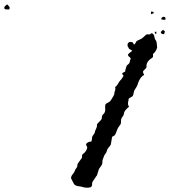

<svg xmlns="http://www.w3.org/2000/svg" viewBox="-123 -778 785 887"><path d="M-103 -739Q-104 -746 -99.5 -750Q-95 -754 -90 -758Q-85 -753 -80.5 -747.5Q-76 -742 -81 -734Q-86 -735 -92.5 -734.5Q-99 -734 -103 -739ZM575 -725Q577 -725 580.5 -724Q584 -723 586 -723Q586 -721 586.5 -719.5Q587 -718 587 -717Q584 -715 580.5 -714.5Q577 -714 575 -712Q574 -715 574.5 -718Q575 -721 575 -725ZM623 -688Q621 -695 627 -698.5Q633 -702 638 -699Q642 -698 641.5 -694Q641 -690 642 -688Q637 -686 632.5 -686.5Q628 -687 623 -688ZM620 -630Q622 -634 630 -640Q636 -636 639 -633Q638 -630 637 -626.5Q636 -623 635 -620Q630 -620 625 -622Q620 -624 620 -630ZM591 -631H600Q599 -627 599 -624.5Q599 -622 598 -619Q593 -623 591 -631ZM563 -619Q568 -618 571.5 -620.5Q575 -623 578 -625Q587 -621 589 -613Q591 -605 593 -597Q600 -589 601 -579Q602 -569 603 -559Q598 -539 584 -529Q584 -524 584 -518.5Q584 -513 579 -510Q568 -504 560 -493Q552 -482 554 -467Q551 -462 546.5 -458Q542 -454 538 -449Q537 -444 539 -440.5Q541 -437 543 -432Q532 -426 525.5 -416Q519 -406 515 -395Q513 -385 507.5 -376Q502 -367 497 -359Q495 -353 494 -346.5Q493 -340 490 -334Q486 -331 481.5 -328.5Q477 -326 472 -323Q470 -314 468.5 -304Q467 -294 473 -285Q468 -281 463.5 -276.5Q459 -272 455 -267Q450 -260 449.5 -253Q449 -246 444 -240Q435 -230 436 -217.5Q437 -205 429 -197Q421 -187 417.5 -176.5Q414 -166 409 -156Q407 -152 403 -150.5Q399 -149 395 -146Q393 -138 392 -128.5Q391 -119 389 -110Q384 -102 378 -95.5Q372 -89 370 -79Q368 -72 363.5 -67Q359 -62 357 -55Q355 -49 352.5 -43.5Q350 -38 350 -31Q351 -21 345 -13Q339 -5 334 3Q332 11 329.5 17.5Q327 24 325 32Q320 38 316 45Q312 52 307 58Q302 65 302.5 73.5Q303 82 296 87Q285 90 274 89Q263 88 252 84Q243 83 235 81.5Q227 80 220 74Q216 67 212.5 60Q209 53 205 45Q206 35 212 28Q218 21 222 13Q224 5 230 -2Q236 -9 234 -17Q238 -25 242.5 -31Q247 -37 252 -44Q257 -49 256 -56.5Q255 -64 263 -69Q270 -74 274 -81Q278 -88 280 -95Q280 -100 277 -104Q274 -108 275 -113Q283 -124 299 -124Q301 -129 301.5 -135Q302 -141 303 -146Q305 -151 308.5 -155Q312 -159 314 -163Q316 -174 321 -183.5Q326 -193 325 -204Q329 -209 333.5 -213.5Q338 -218 343 -223Q348 -229 348 -237.5Q348 -246 355 -251Q364 -260 363 -272.5Q362 -285 364 -296Q369 -301 377 -304.5Q385 -308 390 -316Q395 -325 400.5 -333.5Q406 -342 406 -353Q412 -365 409 -376Q417 -381 421.5 -390Q426 -399 433 -407Q438 -411 441 -417Q444 -423 448 -428Q444 -432 441 -438Q443 -441 446.5 -443Q450 -445 455 -447Q456 -455 458 -461Q460 -467 462 -474Q465 -478 469.5 -481Q474 -484 476 -490Q477 -495 478 -499Q479 -503 481 -508Q478 -513 472.5 -517Q467 -521 469 -527Q473 -532 478 -535.5Q483 -539 488 -543Q483 -548 477.5 -550Q472 -552 470 -559Q465 -565 466.5 -573.5Q468 -582 477 -584Q481 -585 489 -583Q492 -580 493.5 -576Q495 -572 499 -573Q502 -577 504 -581Q506 -585 508 -588Q516 -593 524 -596Q532 -599 538 -605Q544 -610 549.5 -615.5Q555 -621 563 -619Z"/></svg>

Font: ErikasBuero
Style: Regular
Weight: 400
Designer: Peter Wiegel
Foundry: Peter Wiegel
Version: Version 1.006